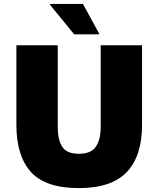

<svg xmlns="http://www.w3.org/2000/svg" viewBox="-20 -952 812 984"><path d="M64 -720H276V-300Q276 -237 298.5 -200.5Q321 -164 384 -164Q447 -164 471.5 -200.5Q496 -237 496 -300V-720H708V-312Q708 -153 630 -70.5Q552 12 384 12Q213 12 138.5 -70.5Q64 -153 64 -312ZM360 -776 236 -928V-932H405L488 -780V-776Z"/></svg>

Font: Kufam Black
Style: Regular
Weight: 900
Designer: Wael Morcos, Artur Schmal
Foundry: Original Type
Version: Version 1.301; ttfautohint (v1.8.3)